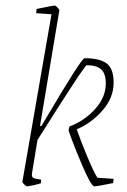

<svg xmlns="http://www.w3.org/2000/svg" viewBox="-20 -657 452 686"><path d="M328 -22 386 -18 384 -3Q365 1 346 4.5Q327 8 317 9Q306 9 273.5 -67Q241 -143 225 -191L228 -205Q280 -224 319 -266.5Q358 -309 358 -359Q358 -394 341.5 -409Q325 -424 290 -424Q282 -424 114 -157L95 -42Q94 -38 94 -32Q94 -24 100 -21Q106 -18 127 -15L126 -2Q113 2 98.5 5Q84 8 77 9Q74 9 67 2.5Q60 -4 60 -8L164 -606L109 -610L111 -625Q168 -637 176 -637Q179 -637 186 -629.5Q193 -622 192 -620L123 -207H128L143 -232Q271 -449 282 -449Q336 -449 361 -430.5Q386 -412 386 -362Q386 -307 345.5 -261.5Q305 -216 254 -195Q269 -152 292.5 -96Q316 -40 328 -22Z"/></svg>

Font: Grenze Thin
Style: Italic
Weight: 250
Italic angle: -10°
Designer: Renata Polastri
Foundry: Omnibus-Type
Version: Version 1.002; ttfautohint (v1.8)